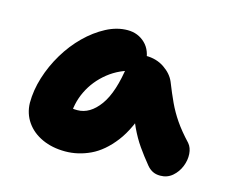

<svg xmlns="http://www.w3.org/2000/svg" viewBox="-73 -811 798 661"><g transform="rotate(15 326.0 -480.5)"><path d="M206 -251Q160 -251 124 -267.5Q88 -284 67.5 -313.5Q47 -343 46 -381Q46 -426 60.5 -472.5Q75 -519 100.5 -561.5Q126 -604 159.5 -637Q193 -670 231 -690Q269 -710 307 -710Q344 -710 369.5 -685.5Q395 -661 396 -616Q396 -601 388 -592.5Q380 -584 370 -582Q315 -571 275 -539Q235 -507 213.5 -462.5Q192 -418 193 -367Q193 -355 195 -345.5Q197 -336 201 -324L135 -423Q156 -409 172.5 -404Q189 -399 210 -399Q255 -399 289.5 -446.5Q324 -494 337 -593Q340 -616 355.5 -628.5Q371 -641 390 -641Q428 -641 456 -622Q484 -603 495 -577Q510 -539 524 -509Q538 -479 557.5 -450.5Q577 -422 608 -389Q620 -375 621.5 -353Q623 -331 614 -308.5Q605 -286 587 -270.5Q569 -255 544 -255Q528 -255 516.5 -261Q505 -267 496 -278Q473 -306 454.5 -332.5Q436 -359 420.5 -392Q405 -425 388 -471L437 -472Q413 -388 376 -340Q339 -292 295.5 -271.5Q252 -251 206 -251Z"/></g></svg>

Font: Shantell Sans Light
Style: Bold
Weight: 700
Version: Version 1.011;[c5ecc13dd]